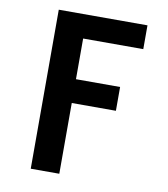

<svg xmlns="http://www.w3.org/2000/svg" viewBox="-82 -590 765 874"><g transform="rotate(10 300.0 -152.5)"><path d="M119 215V-520H529V-410H251V-222H455V-112H251V215Z"/></g></svg>

Font: Iosevka Custom XBdEx
Style: Regular
Weight: 800
Width: 7
Monospace: yes
Designer: Belleve Invis
Foundry: Belleve Invis
Version: Version 11.2.4; ttfautohint (v1.8.4)